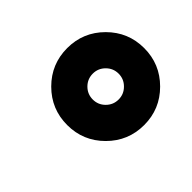

<svg xmlns="http://www.w3.org/2000/svg" viewBox="-89 -871 641 641"><g transform="rotate(-45 231.5 -550.0)"><path d="M405.5 -421.2Q352.3 -367.9 277 -367.9Q201.7 -367.9 148.4 -421.2Q95.2 -474.4 95.2 -549.7Q95.2 -625 148.4 -678.3Q201.7 -731.5 277 -731.5Q352.3 -731.5 405.5 -678.3Q458.8 -625 458.8 -549.7Q458.8 -474.4 405.5 -421.2ZM233.8 -506.6Q251.8 -488.6 277 -488.6Q302.2 -488.6 320.1 -506.6Q338.1 -524.5 338.1 -549.7Q338.1 -574.9 320.1 -592.9Q302.2 -610.8 277 -610.8Q251.8 -610.8 233.8 -592.9Q215.9 -574.9 215.9 -549.7Q215.9 -524.5 233.8 -506.6Z"/></g></svg>

Font: Karasuma Gothic
Style: Italic
Weight: 900
Italic angle: -9.39999°
Designer: Rasmus Andersson / Ryoko Nishizuka
Foundry: Genbu
Version: Version 1.00